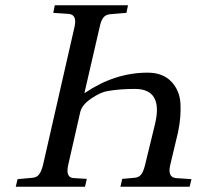

<svg xmlns="http://www.w3.org/2000/svg" viewBox="-20 -712 769 732"><path d="M40 0 47 -29 102 -34Q120 -35 129 -47Q138 -59 144 -83L264 -609Q275 -656 242 -659L183 -663L189 -692H468L462 -663L402 -658Q384 -657 374.5 -645.5Q365 -634 360 -609L302 -358H304Q418 -435 543 -435Q600 -435 632.5 -401.5Q665 -368 668 -317.5Q671 -267 659 -209L629 -83Q618 -36 651 -33L710 -29L703 0H439L446 -30L491 -34Q509 -35 518 -46.5Q527 -58 533 -83L571 -239Q603 -373 494 -373Q438 -373 391 -365Q364 -361 328 -336.5Q292 -312 286 -285L240 -83Q229 -34 262 -33L311 -30L304 0Z"/></svg>

Font: Heuristica
Style: Italic
Weight: 400
Italic angle: -13°
Version: Version 1.0.2